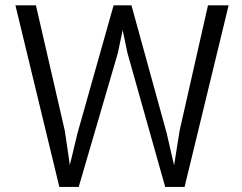

<svg xmlns="http://www.w3.org/2000/svg" viewBox="-20 -724 927 736"><path d="M117.7 -703.6 228.5 -222.7 242.2 -129.4 247.6 -91.3 256.8 -128.9 276.9 -212.9 415.5 -703.6H483.9L619.1 -212.9L638.7 -127.4L647.5 -90.3L653.3 -127.9L668.5 -223.1L777.3 -703.6H856.4L687.5 -7.3H613.3L468.8 -520L457.5 -573.7L450.2 -608.4L442.9 -573.7L431.6 -520L281.7 -7.3H207.5L39.1 -703.6Z"/></svg>

Font: Shabnam Light FD
Style: Light-FD
Weight: 300
Foundry: DejaVu fonts team - Redesigned by Saber Rastikerdar - Based on Vazir font
Version: Version 5.0.0